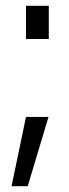

<svg xmlns="http://www.w3.org/2000/svg" viewBox="-20 -520 238 665"><path d="M70 -500H149V-385H70ZM148 -115 76 125H20L70 -115Z"/></svg>

Font: Aspekta 300
Style: Regular
Weight: 300
Designer: Ivo Dolenc
Version: Version 2.000